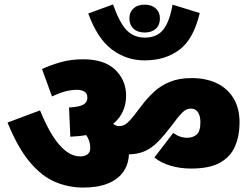

<svg xmlns="http://www.w3.org/2000/svg" viewBox="-20 -900 1138 868"><path d="M465 -404Q472 -376 483.5 -353Q495 -330 519 -330Q539 -330 554.5 -343.5Q570 -357 589 -382L616 -417Q645 -456 676.5 -485Q708 -514 749 -530.5Q790 -547 847 -547Q911 -547 959.5 -524Q1008 -501 1035.5 -456Q1063 -411 1063 -346Q1063 -287 1043 -239.5Q1023 -192 975.5 -165Q928 -138 844 -138Q794 -138 750.5 -151Q707 -164 678 -188L763 -299Q780 -287 795.5 -282Q811 -277 825 -277Q852 -277 869 -291.5Q886 -306 886 -347Q886 -376 875 -392.5Q864 -409 843 -409Q827 -409 814 -399.5Q801 -390 781 -365L760 -337Q725 -291 696 -261Q667 -231 634.5 -216.5Q602 -202 555 -202Q530 -202 497.5 -217.5Q465 -233 435 -262.5Q405 -292 388 -332ZM170 -588Q209 -606 255 -619Q301 -632 356 -632Q452 -632 501 -584.5Q550 -537 550 -468Q550 -412 520.5 -371Q491 -330 435 -307.5Q379 -285 298 -282L292 -414Q342 -417 358.5 -428Q375 -439 375 -458Q375 -478 361.5 -486Q348 -494 328 -494Q301 -494 272.5 -486Q244 -478 215 -464ZM563 -211Q563 -161 539 -125.5Q515 -90 469 -71Q423 -52 357 -52Q290 -52 229.5 -77.5Q169 -103 115 -167Q61 -231 14 -346L161 -401Q186 -339 214.5 -292Q243 -245 275.5 -219Q308 -193 343 -193Q364 -193 376 -202.5Q388 -212 388 -231Q388 -264 369 -290.5Q350 -317 315 -341L463 -372L490 -341Q522 -312 542.5 -279.5Q563 -247 563 -211ZM565 -817Q565 -845 583.5 -862Q602 -879 634 -879Q665 -879 684 -862Q703 -845 703 -817Q703 -787 684.5 -770Q666 -753 634 -753Q602 -753 583.5 -770.5Q565 -788 565 -817ZM883 -841Q855 -723 791 -675Q727 -627 634 -627Q551 -627 485.5 -676.5Q420 -726 379 -839L491 -880Q521 -795 553.5 -762.5Q586 -730 635 -730Q690 -730 718.5 -766.5Q747 -803 760 -879Z"/></svg>

Font: Noto Sans Devanagari Black
Style: Regular
Weight: 900
Version: Version 2.003